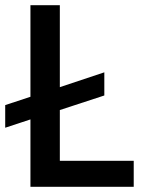

<svg xmlns="http://www.w3.org/2000/svg" viewBox="-27 -718 569 738"><path d="M487 0H90V-259L-7 -227V-314L90 -346V-698H203V-383L374 -440V-351L203 -295V-100H487Z"/></svg>

Font: IBM Plex Sans Thai Medm
Style: Regular
Weight: 500
Designer: Mike Abbink, Paul van der Laan, Pieter van Rosmalen, Ben Mitchell, Mark Frömberg
Foundry: Bold Monday
Version: Version 1.2